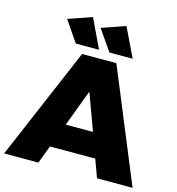

<svg xmlns="http://www.w3.org/2000/svg" viewBox="-140 -1045 1065 1158"><g transform="rotate(15 393.0 -466.5)"><path d="M383 -752 297 -933 149 -882 238 -752ZM593 -752 506 -933 358 -882 448 -752ZM572 0H794L505 -701H291L-8 0H206L248 -112H531ZM306 -264 392 -493 476 -264Z"/></g></svg>

Font: Montserrat ExtraBold
Style: Regular
Weight: 800
Designer: Julieta Ulanovsky
Foundry: Julieta Ulanovsky
Version: Version 4.000